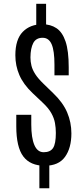

<svg xmlns="http://www.w3.org/2000/svg" viewBox="-20 -888 442 1019"><path d="M189 111.3V-28.3H241.7V111.3ZM172.4 -727.1V-867.7H224.6V-727.1ZM217.8 -8.3Q140.6 -8.3 103.5 -57.9Q66.4 -107.4 66.4 -217.8V-278.8H146V-227.1Q146 -156.7 162.4 -118.4Q178.7 -80.1 211.9 -80.1Q246.6 -80.1 261.5 -102.3Q276.4 -124.5 276.4 -182.6Q276.4 -209.5 271.7 -235.4Q267.1 -261.2 252.2 -287.8Q237.3 -314.5 206.5 -343.3L152.8 -394Q104 -440.4 82.8 -489.7Q61.5 -539.1 61.5 -594.7Q61.5 -678.7 100.8 -719Q140.1 -759.3 205.1 -759.3Q248 -759.3 279.5 -738.5Q311 -717.8 327.9 -668Q344.7 -618.2 344.7 -531.2V-488.3H269V-545.4Q269 -618.2 254.2 -652.8Q239.3 -687.5 206.1 -687.5Q171.4 -687.5 156.7 -659.9Q142.1 -632.3 141.6 -583.5Q141.6 -560.5 147 -539.1Q152.3 -517.6 167.2 -494.4Q182.1 -471.2 210.9 -443.4L262.2 -393.6Q314 -344.2 336.4 -291.5Q358.9 -238.8 358.9 -179.7Q358.9 -102.5 325 -55.4Q291 -8.3 217.8 -8.3Z"/></svg>

Font: Antonio ExtraLight
Style: Regular
Weight: 250
Designer: Vernon Adams
Foundry: Vernon Adams
Version: Version 1.002